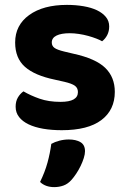

<svg xmlns="http://www.w3.org/2000/svg" viewBox="-20 -517 523 786"><path d="M450 -141Q450 -67 395 -25.5Q340 16 233 16Q191 16 156.5 10Q122 4 97 -8Q72 -20 58 -38Q44 -56 44 -80Q44 -102 53 -117.5Q62 -133 76 -143Q105 -126 142 -113Q179 -100 228 -100Q299 -100 299 -140Q299 -157 286.5 -166Q274 -175 244 -182L204 -191Q122 -208 82 -243.5Q42 -279 42 -343Q42 -414 99.5 -455.5Q157 -497 254 -497Q290 -497 322 -491.5Q354 -486 377 -475Q400 -464 413.5 -447.5Q427 -431 427 -409Q427 -389 419 -373.5Q411 -358 398 -348Q390 -353 374.5 -359Q359 -365 341 -370Q323 -375 303 -378Q283 -381 266 -381Q231 -381 211.5 -371.5Q192 -362 192 -343Q192 -329 203 -321Q214 -313 243 -306L281 -297Q372 -277 411 -239Q450 -201 450 -141ZM273 219Q258 236 240 242.5Q222 249 202 249Q166 249 144 228Q164 187 174.5 148.5Q185 110 190 72Q204 64 223 59Q242 54 262 54Q291 54 309.5 65Q328 76 328 102Q328 114 323 130Q318 146 310 162.5Q302 179 292 194Q282 209 273 219Z"/></svg>

Font: Baloo Paaji 2
Style: Bold
Weight: 700
Designer: Shuchita Grover, Noopur Datye and Ek Type
Foundry: Ek Type
Version: Version 1.640;hotconv 1.0.111;makeotfexe 2.5.65597; ttfautoh